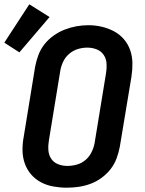

<svg xmlns="http://www.w3.org/2000/svg" viewBox="-55 -863 675 891"><path d="M255 8Q224 8 193 2.5Q162 -3 135.5 -17Q109 -31 89.5 -53.5Q70 -76 60 -104.5Q50 -133 49.5 -164.5Q49 -196 55 -228L108 -553Q113 -580 123 -607Q133 -634 151 -657Q169 -680 193.5 -697.5Q218 -715 245 -725.5Q272 -736 299.5 -741Q327 -746 355 -746Q387 -746 417 -739Q447 -732 473.5 -718Q500 -704 519.5 -681.5Q539 -659 549 -630.5Q559 -602 559.5 -570.5Q560 -539 555 -507L501 -182Q496 -155 486 -128Q476 -101 458 -78Q440 -55 416 -37.5Q392 -20 365 -10Q338 0 310 4Q282 8 255 8ZM257 -93Q279 -93 301 -99Q323 -105 341 -120Q359 -135 369.5 -156Q380 -177 384 -199L437 -523Q441 -546 439.5 -568.5Q438 -591 426 -608.5Q414 -626 393.5 -634Q373 -642 350 -642Q328 -642 306.5 -635.5Q285 -629 267 -614Q249 -599 239 -578.5Q229 -558 225 -536L172 -212Q168 -189 169.5 -166.5Q171 -144 182.5 -126.5Q194 -109 214.5 -101Q235 -93 257 -93ZM35 -620 -35 -665 81 -843 175 -784Z"/></svg>

Font: Iosevka Curly Extended Oblique
Style: Bold
Weight: 700
Width: 7
Italic angle: -9°
Monospace: yes
Designer: Belleve Invis
Foundry: Belleve Invis
Version: Version 11.1.0; ttfautohint (v1.8.3)